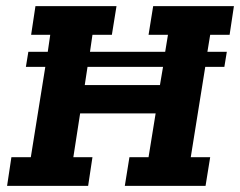

<svg xmlns="http://www.w3.org/2000/svg" viewBox="-20 -603 779 623"><path d="M72 -435H135L143 -490H81L95 -583H358L343 -490H280L272 -435H516L525 -490H462L477 -583H739L725 -490H662L653 -435H716L708 -386H646L599 -93H662L647 0H385L400 -93H462L485 -235H240L218 -93H280L266 0H3L17 -93H80L127 -386H64ZM255 -327H499L509 -386H264Z"/></svg>

Font: Rokkitt SemiBold
Style: Bold Italic
Weight: 700
Italic angle: -9°
Version: Version 3.103